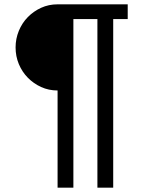

<svg xmlns="http://www.w3.org/2000/svg" viewBox="-20 -718 692 887"><path d="M246 -300Q205 -300 170 -316Q135 -332 108.5 -359Q82 -386 67 -422Q52 -458 52 -499Q52 -539 67 -575.5Q82 -612 108.5 -639Q135 -666 170 -682Q205 -698 246 -698H570V-630H503V149H430V-630H319V149H246Z"/></svg>

Font: IBM Plex Sans
Style: Regular
Weight: 400
Designer: Mike Abbink, Paul van der Laan, Pieter van Rosmalen
Foundry: Bold Monday
Version: Version 3.005